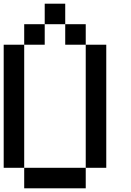

<svg xmlns="http://www.w3.org/2000/svg" viewBox="-20 -1020 707 1040"><path d="M111.1 -111.1H0V-777.8H111.1ZM444.4 0H111.1V-111.1H444.4ZM555.6 -111.1H444.4V-777.8H555.6ZM333.3 -888.9H222.2V-1000H333.3ZM222.2 -777.8H111.1V-888.9H222.2ZM444.4 -777.8H333.3V-888.9H444.4Z"/></svg>

Font: Pixeloid Sans
Style: Regular
Weight: 400
Designer: GGBotNet
Foundry: GGBotNet
Version: 0.5